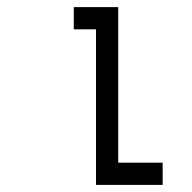

<svg xmlns="http://www.w3.org/2000/svg" viewBox="-20 -520 540 540"><path d="M437.5 0V-62.5H312.5V-500H187.5V-437.5H250V0Z"/></svg>

Font: BFUnifontExMono
Style: Regular
Weight: 500
Version: Version 15.0.06